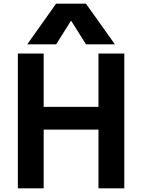

<svg xmlns="http://www.w3.org/2000/svg" viewBox="-20 -1020 770 1040"><path d="M513.4 0V-730H653.3V0ZM76.7 0V-730H216.6V0ZM146.7 -318V-441.3H583.3V-318ZM127.7 -780 283.7 -1000H445.6L602.3 -780H445.7L366 -906.7H364L284.3 -780Z"/></svg>

Font: M PLUS 2 Thin
Style: Regular
Weight: 100
Designer: Coji Morishita
Foundry: UNDERFOREST DESIGN
Version: Version 1.001